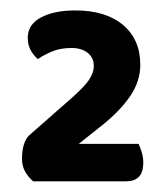

<svg xmlns="http://www.w3.org/2000/svg" viewBox="-20 -720 319 368"><path d="M124.5 -700Q182.8 -700 215.9 -672.1Q248.9 -644.2 248.9 -595.7Q248.9 -564.7 230.1 -536.7Q211.4 -508.7 177.5 -481.3L131 -444.3H245.6Q248.6 -437.8 251.6 -428.4Q254.6 -419 254.6 -408.7Q254.6 -389.6 246.1 -381Q237.6 -372.5 221.8 -372.5H43.6Q34.6 -380 28.4 -390.7Q22.2 -401.4 22.2 -415.9Q22.2 -432.2 26 -443.7Q29.7 -455.3 36.7 -461.3L113.1 -528.4Q141.6 -553.2 150.7 -567.1Q159.8 -581 159.8 -593.4Q159.8 -609.3 148.1 -618.7Q136.4 -628 117 -628Q95.7 -628 80 -621.4Q64.2 -614.8 52.5 -606.8Q44.8 -613.1 39 -623.4Q33.2 -633.7 33.2 -647.7Q33.2 -673 58.5 -686.5Q83.7 -700 124.5 -700Z"/></svg>

Font: Baloo Paaji 2
Style: Regular
Weight: 400
Designer: Shuchita Grover, Noopur Datye and Ek Type
Foundry: Ek Type
Version: Version 1.700